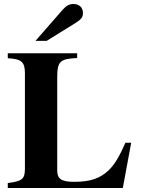

<svg xmlns="http://www.w3.org/2000/svg" viewBox="-20 -943 707 963"><path d="M638 -227H609C582 -165 556 -117 522 -86C481 -49 435 -31 352 -31C287 -31 267 -46 267 -89V-553C267 -635 280 -648 367 -652V-676H19V-651C87 -647 105 -633 105 -576V-98C105 -45 92 -34 19 -25V0H596ZM158 -738H214L356 -826C388 -846 396 -856 396 -879C396 -905 377 -923 348 -923C328 -923 312 -914 295 -895Z"/></svg>

Font: XITS Math
Style: Bold
Weight: 700
Designer: MicroPress Inc., with final additions and corrections provided by Coen Hoffman, Elsevier (retired)
Version: Version 1.302